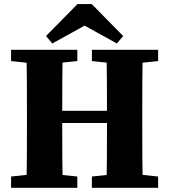

<svg xmlns="http://www.w3.org/2000/svg" viewBox="-20 -894 805 914"><path d="M32.7 0H348.1V-53.7L202.2 -68.7H172.8L32.7 -53.7V0ZM105.3 0H279.2C276.2 -103 276.2 -207 276.2 -316.3V-347C276.2 -452 276.2 -556 279.2 -657H105.3C108.3 -554 108.3 -450 108.3 -347V-310C108.3 -205 108.3 -101 105.3 0ZM192.2 -308.5H573.3V-366.7H192.2V-308.5ZM417.4 0H732.7V-53.7L589 -68.7H561.1L417.4 -53.7V0ZM486.3 0H660.2C657.2 -103 657.2 -207 657.2 -310V-347C657.2 -452 657.2 -556 660.2 -657H486.3C489.3 -554 489.3 -450 489.3 -347V-316.3C489.3 -205 489.3 -101 486.3 0ZM32.7 -603.3 172.8 -588.3H202.2L348.1 -603.3V-657H32.7V-603.3ZM417.4 -603.3 561.1 -588.3H589L732.7 -603.3V-657H417.4V-603.3ZM416.8 -874.5H348.7L199.2 -722.5L229 -687L430.5 -798.4H335L536.4 -687L566.3 -722.5L416.8 -874.5Z"/></svg>

Font: Source Serif Variable
Style: Regular
Weight: 389
Designer: Frank Grießhammer
Foundry: Adobe Systems Incorporated
Version: Version 3.001;hotconv 1.0.111;makeotfexe 2.5.65597